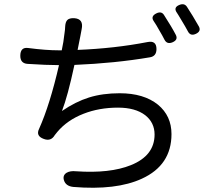

<svg xmlns="http://www.w3.org/2000/svg" viewBox="-20 -849 964 908"><path d="M326 35Q290 31 282 2Q276 -20 295 -32Q312 -42 340 -39Q500 -28 599 -68Q711 -113 711 -213Q711 -269 667 -304Q620 -340 538 -340Q449 -340 375 -311Q298 -281 251 -225Q245 -218 239 -210Q221 -179 187 -192Q148 -206 165 -240Q216 -354 259 -541Q201 -541 109 -547Q76 -550 76 -585Q76 -627 113 -622Q197 -611 259 -611H272Q281 -653 284 -684Q284 -686 285 -691Q288 -711 288 -721Q289 -745 298.5 -754.5Q308 -764 331 -763Q377 -760 366 -710Q362 -688 360 -678Q358 -667 352 -638Q349 -622 347 -613Q522 -620 677 -650Q720 -659 720 -617Q720 -583 689 -578Q524 -550 332 -542Q300 -393 273 -324Q337 -368 401 -388Q465 -408 546 -408Q660 -408 727 -354Q791 -301 791 -215Q791 -68 651 -4Q530 52 326 35ZM758 -661Q748 -681 733 -706Q720 -730 707 -749Q691 -772 720 -786Q743 -797 755 -779Q793 -720 811 -685Q824 -661 796 -649Q770 -638 758 -661ZM869 -700Q855 -726 842 -747Q836 -757 824 -777Q819 -784 817 -788Q798 -814 829 -826Q852 -835 864 -817Q891 -776 921 -723Q932 -701 906.5 -689Q881 -677 869 -700Z"/></svg>

Font: GenSenRounded TW R
Style: Regular
Weight: 400
Version: Version 1.501;PS 1;hotconv 16.6.51;makeotf.lib2.5.65220